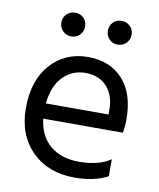

<svg xmlns="http://www.w3.org/2000/svg" viewBox="-80 -753 681 821"><g transform="rotate(10 261.0 -342.5)"><path d="M419 -602Q404 -587 382 -587Q360 -587 345.5 -602Q331 -617 331 -639Q331 -661 345.5 -675.5Q360 -690 382 -690Q404 -690 419 -675.5Q434 -661 434 -639Q434 -617 419 -602ZM217.5 -602Q203 -587 181 -587Q159 -587 144 -602Q129 -617 129 -639Q129 -661 144 -675.5Q159 -690 181 -690Q203 -690 217.5 -675.5Q232 -661 232 -639Q232 -617 217.5 -602ZM396 -286V-306Q396 -369 362 -406.5Q328 -444 268 -444Q211 -444 171 -403Q131 -362 124 -286ZM443 -100V-26Q384 5 299 5Q184 5 113.5 -65.5Q43 -136 43 -252Q43 -373 106 -443Q169 -513 268 -513Q363 -513 419 -452Q475 -391 475 -279Q475 -247 470 -220H124Q133 -145 181 -105Q229 -65 307 -65Q392 -65 443 -100Z"/></g></svg>

Font: Hind
Style: Regular
Weight: 400
Designer: Manushi Parikh, Satya Rajpurohit
Foundry: Indian Type Foundry
Version: Version 2.000;PS 1.0;hotconv 1.0.79;makeotf.lib2.5.61930